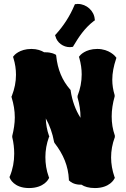

<svg xmlns="http://www.w3.org/2000/svg" viewBox="-20 -949 638 973"><path d="M566 -661C565 -663 534 -701 473 -701C412 -701 385 -668 384 -666L380 -661L382 -655C390 -627 394 -599 394 -572C394 -535 387 -499 373 -463V-455C383 -421 388 -388 388 -353V-352C363 -391 346 -437 338 -490V-493L335 -496C295 -542 272 -597 265 -665L264 -671L258 -674C257 -675 239 -684 212 -684H204C189 -693 168 -701 139 -701C78 -701 51 -668 50 -666L46 -661L48 -655C57 -626 61 -598 61 -570C61 -534 54 -499 40 -463L38 -459L39 -455C49 -422 55 -389 55 -354C55 -324 50 -292 42 -260V-254C49 -225 52 -197 52 -170C52 -130 45 -92 30 -56L28 -52L30 -47C30 -45 50 4 127 4C204 4 226 -42 227 -44L229 -48L227 -53C215 -86 210 -119 210 -153C210 -187 216 -221 228 -254L230 -258L228 -262C218 -290 213 -319 212 -349C232 -313 246 -274 254 -230L256 -225C302 -166 326 -106 329 -40V-35L333 -32C334 -30 353 -13 388 -13H393C408 -3 430 4 461 4C537 4 559 -42 560 -44L562 -48L560 -53C549 -85 543 -118 543 -151C543 -185 549 -220 562 -254V-262C551 -293 546 -325 546 -359C546 -391 551 -425 561 -460V-467C553 -493 549 -519 549 -545C549 -579 556 -614 568 -650L570 -656ZM460 -852C457 -894 418 -929 375 -929C372 -929 369 -929 366 -928H360L357 -922C334 -867 302 -818 263 -775L259 -771L261 -765C269 -733 300 -710 334 -710C337 -710 341 -711 344 -711L350 -712L352 -716C379 -761 407 -805 456 -843L461 -846Z"/></svg>

Font: Hanalei Fill
Style: Regular
Weight: 400
Designer: Astigmatic (AOETI)
Foundry: Astigmatic (AOETI)
Version: Version 1.000